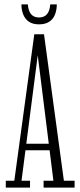

<svg xmlns="http://www.w3.org/2000/svg" viewBox="-20 -859 366 879"><path d="M6.5 0V-31.5H45.5L137 -702H181.5L272.5 -31.5H321.5V0H179.5V-31.5H224.5L153 -604H152.5L78.5 -31.5H117.5V0ZM85 -171V-201H217.5V-171ZM158.5 -747.5Q130 -747.5 112.2 -759.8Q94.5 -772 86.2 -793Q78 -814 78 -839H107.5Q109.5 -809.5 122.2 -794.2Q135 -779 158.5 -779Q182.5 -779 195.2 -794.2Q208 -809.5 210 -839H240Q240 -814 232 -793Q224 -772 205.8 -759.8Q187.5 -747.5 158.5 -747.5Z"/></svg>

Font: Imbue Thin 10pt ExtraLight
Style: Regular
Weight: 250
Version: Version 1.102